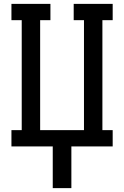

<svg xmlns="http://www.w3.org/2000/svg" viewBox="-20 -755 640 990"><path d="M252 215V0H39V-84H92V-651H39V-735H240V-651H187V-84H413V-651H360V-735H561V-651H508V-84H561V0H348V215Z"/></svg>

Font: Iosevka Etoile Medium
Style: Regular
Weight: 500
Designer: Belleve Invis
Foundry: Belleve Invis
Version: Version 22.1.2; ttfautohint (v1.8.4)